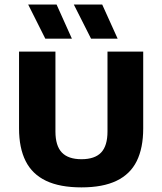

<svg xmlns="http://www.w3.org/2000/svg" viewBox="-20 -824 720 852"><path d="M341.5 7.5Q245.5 7.5 184.2 -21.8Q123 -51 93.8 -109.2Q64.5 -167.5 64.5 -254V-595H226V-240.5Q226 -177 254.5 -147.2Q283 -117.5 341.5 -117.5Q400.5 -117.5 428.8 -147.2Q457 -177 457 -240.5V-595H615.5V-254Q615.5 -167.5 586.8 -109.2Q558 -51 497.2 -21.8Q436.5 7.5 341.5 7.5ZM384 -652.5 307.5 -804H433.5L502 -652.5ZM181 -652.5 105 -804H231L299 -652.5Z"/></svg>

Font: Encode Sans SC
Style: Bold
Weight: 700
Version: Version 3.002